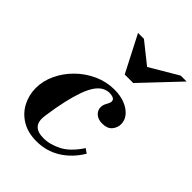

<svg xmlns="http://www.w3.org/2000/svg" viewBox="-218 -866 989 989"><g transform="rotate(45 277.0 -371.5)"><path d="M225 11Q161 11 117 -16Q73 -43 50.5 -87Q28 -131 28 -181Q28 -233 51.5 -283Q75 -333 116 -373.5Q157 -414 210 -438Q263 -462 321 -462Q365 -462 398.5 -448.5Q432 -435 451.5 -412Q471 -389 471 -360Q471 -334 453.5 -313.5Q436 -293 400 -293Q369 -293 351.5 -309Q334 -325 334 -347Q334 -361 339 -371.5Q344 -382 349 -391Q354 -400 354 -408Q354 -422 342 -427Q330 -432 316 -432Q294 -432 275 -421Q256 -410 240 -386.5Q224 -363 210.5 -325.5Q197 -288 185 -235.5Q173 -183 163 -112Q157 -68 176 -47Q195 -26 239 -26Q286 -26 335.5 -51.5Q385 -77 429 -144L453 -127Q414 -62 355.5 -25.5Q297 11 225 11ZM303 -554 200 -754H243L357 -663L511 -754H554L365 -554Z"/></g></svg>

Font: Libre Bodoni SemiBold
Style: Italic
Weight: 600
Italic angle: -13°
Version: Version 2.003